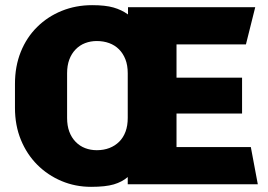

<svg xmlns="http://www.w3.org/2000/svg" viewBox="-20 -714 1038 744"><path d="M333 10Q272 10 218.5 -12.5Q165 -35 124.5 -75.5Q84 -116 61 -172Q38 -228 38 -296V-389Q38 -457 60.5 -513Q83 -569 124 -609.5Q165 -650 219.5 -672Q274 -694 337 -694Q388 -694 419.5 -685Q451 -676 476 -658V-686H969L933 -542H664V-413H918V-274H664V-144H952L979 0H475V-28Q453 -9 421 0.5Q389 10 333 10ZM355 -132Q382 -132 404 -140.5Q426 -149 442 -165Q458 -181 466.5 -204Q475 -227 475 -257V-430Q475 -461 466 -484Q457 -507 441 -523Q425 -539 403 -547Q381 -555 355 -555Q331 -555 310 -547Q289 -539 273 -522.5Q257 -506 248.5 -483Q240 -460 240 -430V-257Q240 -227 248.5 -204Q257 -181 273 -164.5Q289 -148 310 -140Q331 -132 355 -132Z"/></svg>

Font: Chivo Medium ExtraBold
Style: Regular
Weight: 800
Version: Version 2.002